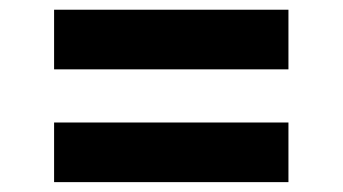

<svg xmlns="http://www.w3.org/2000/svg" viewBox="-20 -477 694 389"><path d="M89.6 -457.3H564.4V-336.5H89.6ZM89.6 -228.8H564.4V-108H89.6Z"/></svg>

Font: Pretendard Variable
Style: Regular
Weight: 400
Designer: Base glyphs from Inter by Rasmus Andersson; Hangul glyphs from Noto Sans CJK(Source Han Sans) by Jang Soo-young and Kang
Foundry: Kil Hyung-jin
Version: Version 1.100;FEAKit 1.0